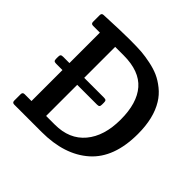

<svg xmlns="http://www.w3.org/2000/svg" viewBox="-169 -858 1030 1030"><g transform="rotate(45 346.0 -342.5)"><path d="M68 -679Q196 -685 258 -685Q320 -685 350.5 -682.5Q381 -680 420 -672Q459 -664 489.5 -650.5Q520 -637 551 -612Q582 -587 602 -554Q649 -478 649 -358Q649 -177 549 -88.5Q449 0 276 0H68Q53 0 53 -15V-64Q53 -79 68 -79H120V-314H72Q61 -314 57 -318Q53 -322 53 -333V-348Q53 -359 57 -363Q61 -367 72 -367H120V-598H68Q53 -598 53 -613V-664Q53 -679 68 -679ZM296 -602H232V-367H382Q393 -367 397 -363Q401 -359 401 -348V-333Q401 -322 397 -318Q393 -314 382 -314H232V-78H298Q408 -78 468.5 -150Q529 -222 529 -347Q529 -472 472.5 -537Q416 -602 296 -602Z"/></g></svg>

Font: Crete Round
Style: Regular
Weight: 400
Designer: Veronika Burian
Foundry: TypeTogether
Version: Version 1.001